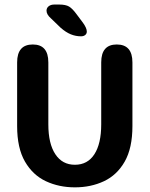

<svg xmlns="http://www.w3.org/2000/svg" viewBox="-20 -815 659 846"><path d="M310 10.5Q240 10.5 182.2 -16.5Q124.5 -43.5 90 -103Q55.5 -162.5 55.5 -259.5V-540Q55.5 -619 124.5 -619Q193 -619 193 -540V-267Q193 -182 223.8 -135.5Q254.5 -89 310 -89Q366 -89 396 -135.5Q426 -182 426 -267V-540Q426 -619 494.5 -619Q563.5 -619 563.5 -540V-259.5Q563.5 -162.5 529.5 -103Q495.5 -43.5 438 -16.5Q380.5 10.5 310 10.5ZM337 -655Q313.5 -655 292 -663.8Q270.5 -672.5 247.5 -692.5L204 -734.5Q185 -751 185 -768Q185 -780 194.5 -787.5Q204 -795 219.5 -795H240.5Q269.5 -795 284.5 -786Q299.5 -777 318 -751.5L345 -715.5Q362.5 -691.5 362.5 -676Q362.5 -666.5 355.5 -660.8Q348.5 -655 337 -655Z"/></svg>

Font: Sono Monospace SemiBold
Style: Regular
Weight: 600
Designer: Tyler Finck
Foundry: Tyler Finck
Version: Version 2.112